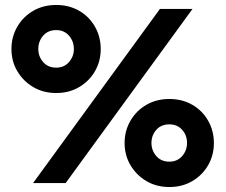

<svg xmlns="http://www.w3.org/2000/svg" viewBox="-20 -736 907 772"><path d="M26 -539Q26 -588 49.5 -628.5Q73 -669 113.5 -692.5Q154 -716 206 -716Q258 -716 298.5 -692.5Q339 -669 362 -628.5Q385 -588 385 -539Q385 -490 362 -450Q339 -410 298.5 -386Q258 -362 206 -362Q154 -362 113.5 -386Q73 -410 49.5 -450Q26 -490 26 -539ZM623 -700H754L244 0H113ZM134 -539Q134 -509 153.5 -486.5Q173 -464 206 -464Q238 -464 257.5 -486.5Q277 -509 277 -539Q277 -570 257.5 -592.5Q238 -615 206 -615Q173 -615 153.5 -592.5Q134 -570 134 -539ZM481 -161Q481 -210 504.5 -250.5Q528 -291 568.5 -314.5Q609 -338 661 -338Q713 -338 753.5 -314.5Q794 -291 817 -250.5Q840 -210 840 -161Q840 -112 817 -72Q794 -32 753.5 -8Q713 16 661 16Q609 16 568.5 -8Q528 -32 504.5 -72Q481 -112 481 -161ZM589 -161Q589 -131 608.5 -108.5Q628 -86 661 -86Q693 -86 712.5 -108.5Q732 -131 732 -161Q732 -192 712.5 -214Q693 -236 661 -236Q628 -236 608.5 -214Q589 -192 589 -161Z"/></svg>

Font: Von Semi
Style: Regular
Weight: 600
Version: Version 4.000; ttfautohint (v1.8.4.7-5d5b)